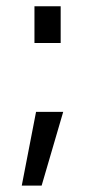

<svg xmlns="http://www.w3.org/2000/svg" viewBox="-20 -456 288 599"><path d="M47.9 123 92.5 -107.1H177.2L109.9 123ZM87.5 -321.9V-436.5H169.3V-321.9Z"/></svg>

Font: Titillium Web
Style: Bold
Weight: 700
Designer: Mohamed Gaber, Accademia di Belle Arti di Urbino
Foundry: Kief Type Foundry, Accademia di Belle Arti di Urbino
Version: Version 3.000